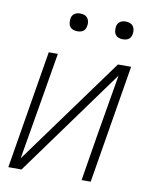

<svg xmlns="http://www.w3.org/2000/svg" viewBox="-81 -770 662 831"><g transform="rotate(10 250.0 -354.5)"><path d="M13 0 99 -520H139L104 -312Q93 -246 81.5 -179.5Q70 -113 59 -47L403 -520H461L375 0H335L369 -208Q380 -274 391.5 -340.5Q403 -407 414 -473L71 0ZM405 -631Q395 -631 386.5 -634Q378 -637 372.5 -644Q367 -651 366 -660.5Q365 -670 366 -680Q367 -686 370 -692Q373 -698 379 -702Q385 -706 391.5 -707.5Q398 -709 404 -709Q414 -709 422.5 -706Q431 -703 436.5 -696Q442 -689 443.5 -679.5Q445 -670 443 -660Q442 -654 439 -648Q436 -642 430.5 -638Q425 -634 418 -632.5Q411 -631 405 -631ZM205 -631Q195 -631 186.5 -634Q178 -637 172.5 -644Q167 -651 166 -660.5Q165 -670 166 -680Q167 -686 170 -692Q173 -698 179 -702Q185 -706 191.5 -707.5Q198 -709 204 -709Q214 -709 222.5 -706Q231 -703 236.5 -696Q242 -689 243.5 -679.5Q245 -670 243 -660Q242 -654 239 -648Q236 -642 230.5 -638Q225 -634 218 -632.5Q211 -631 205 -631Z"/></g></svg>

Font: Iosevka Term Curly XLt Obl
Style: Regular
Weight: 200
Italic angle: -9°
Designer: Belleve Invis
Foundry: Belleve Invis
Version: Version 32.3.0